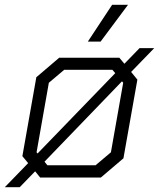

<svg xmlns="http://www.w3.org/2000/svg" viewBox="-51 -738 661 798"><path d="M494 -439 520 -407 462 -80 368 0H116L95 -26L31 40H-31L66 -60L42 -89L100 -417L195 -498H445L466 -473L529 -538H590ZM105 -100 428 -434 416 -448H216L152 -394L101 -105ZM456 -400 134 -66 146 -51H346L410 -105L461 -394ZM415 -718H481L367 -565H314Z"/></svg>

Font: Chakra Petch Light
Style: Italic
Weight: 300
Italic angle: -10°
Designer: Katatrad Aksorn Co.,Ltd.
Foundry: Cadson Demak Co.,Ltd.
Version: Version 1.000; ttfautohint (v1.6)